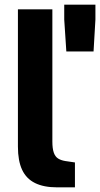

<svg xmlns="http://www.w3.org/2000/svg" viewBox="-20 -803 430 825"><path d="M225 2Q168 2 130.5 -16.5Q93 -35 75 -73.5Q57 -112 57 -173V-763H205V-195Q205 -165 211 -147.5Q217 -130 229.5 -122Q242 -114 261 -111L302 -105V2ZM265 -582 256 -719V-783H390V-719L382 -582Z"/></svg>

Font: Exo Thin
Style: Bold
Weight: 700
Version: Version 2.000